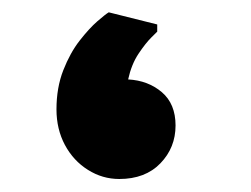

<svg xmlns="http://www.w3.org/2000/svg" viewBox="-20 -277 401 307"><path d="M70.3 -102.1Q70.3 -136.9 81.2 -164.7Q92.1 -192.5 107.3 -212Q122.5 -231.5 135.8 -243.1Q149.1 -254.6 153.9 -257.3L231.4 -237.9V-226.4Q231.4 -226.4 222.1 -217.2Q212.8 -208 201.5 -191.1Q190.2 -174.2 184.9 -150Q216.8 -148.3 238.8 -129.6Q260.7 -110.9 260.7 -76.4Q260.7 -40.9 236.5 -15.9Q212.3 9.2 170.7 9.2Q143.7 9.2 120.6 -5.4Q97.4 -19.9 83.8 -45.2Q70.3 -70.5 70.3 -102.1Z"/></svg>

Font: Kufam
Style: Italic
Weight: 400
Italic angle: -11°
Designer: Artur Schmal
Foundry: Original Type
Version: Version 1.301; ttfautohint (v1.8.3)